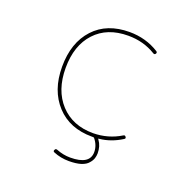

<svg xmlns="http://www.w3.org/2000/svg" viewBox="-159 -931 1318 1293"><g transform="rotate(20 500.0 -284.5)"><path d="M465.8 194.3Q407.2 194.3 355.5 172.9Q342.8 168 349.6 156.2Q354.5 144.5 367.2 149.4Q416 168.9 465.8 168.9Q606.4 168.9 606.4 79.1Q606.4 30.3 572.3 -10.7Q569.3 -13.7 564.5 -13.7H554.7Q475.6 -13.7 412.1 -39.1Q348.6 -64.5 301.3 -115.7Q253.9 -167 230 -234.9Q206.1 -302.7 206.1 -388.7Q206.1 -474.6 229.5 -543Q252.9 -611.3 299.8 -662.1Q346.7 -712.9 410.6 -737.8Q474.6 -762.7 554.7 -762.7Q671.9 -762.7 766.6 -703.1Q772.5 -699.2 772.5 -693.4Q772.5 -690.4 769.5 -685.5Q762.7 -675.8 752 -682.6Q665 -736.3 554.7 -736.3Q404.3 -736.3 317.9 -643.1Q231.4 -549.8 231.4 -388.7Q231.4 -228.5 319.3 -133.3Q407.2 -38.1 554.7 -38.1Q663.1 -39.1 752 -93.8Q762.7 -100.6 769.5 -89.8Q772.5 -85.9 772.5 -82Q772.5 -77.1 765.6 -73.2Q690.4 -25.4 607.4 -16.6H603.5Q599.6 -15.6 601.6 -12.7L604.5 -8.8Q630.9 27.3 630.9 79.1Q630.9 96.7 625 115.2Q619.1 133.8 602.5 152.3Q586.9 171.9 551.8 183.6Q516.6 194.3 465.8 194.3Z"/></g></svg>

Font: Rounded-X Mgen+ 1m thin
Style: Regular
Weight: 100
Designer: [Source Han Sans]
Ryoko NISHIZUKA  (kana & ideographs); Paul D. Hunt (Latin, Greek & Cyrillic); Wenlong ZHANG  (bopomofo
Version: Version 1.059.20150602